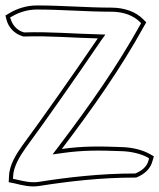

<svg xmlns="http://www.w3.org/2000/svg" viewBox="-24 -646 585 705"><path d="M-4 -589 0 -573C7 -546 28 -523 56 -514L61 -512H66C160 -515 243 -507 335 -505C246 -374 127 -205 59 -113C37 -82 10 -41 9 2L8 23L28 27C57 34 87 42 119 37C227 20 345 6 471 6H476C504 -5 528 -24 536 -55L541 -72L525 -81C498 -96 461 -105 421 -106C344 -109 281 -110 203 -99C318 -251 417 -391 505 -550L513 -564L501 -576C474 -603 433 -618 384 -618C294 -618 205 -626 111 -626C72 -626 36 -613 11 -598ZM13 -582 19 -585C42 -599 75 -611 111 -611C204 -611 293 -603 384 -603C430 -603 466 -589 490 -565L494 -561L492 -557C404 -399 306 -260 191 -108L169 -79L205 -84C282 -95 344 -94 421 -91C459 -90 494 -81 518 -68L523 -65L522 -59C516 -34 497 -19 473 -9H471C344 -9 225 5 117 22C89 26 61 19 31 12L24 11V3C25 -34 49 -73 71 -104C139 -196 258 -366 347 -497L363 -519L335 -520C244 -522 161 -530 66 -527H64L61 -528C38 -535 21 -555 15 -577Z"/></svg>

Font: Snowfall
Style: BlkOl
Weight: 900
Designer: Jasper
Foundry: Cannot Into Space Fonts
Version: Version 0.9